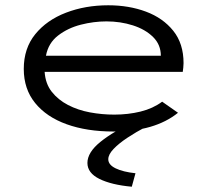

<svg xmlns="http://www.w3.org/2000/svg" viewBox="-20 -488 790 727"><path d="M410 10Q309 10 232.5 -17.5Q156 -45 113 -98Q70 -151 70 -227Q70 -305 113.5 -358.5Q157 -412 230 -440Q303 -468 390 -468Q468 -468 532.5 -444Q597 -420 636 -371.5Q675 -323 675 -249Q675 -240 674 -232Q673 -224 672 -216H149Q152 -171 176 -140.5Q200 -110 237.5 -90.5Q275 -71 320.5 -62.5Q366 -54 413 -54Q465 -54 512 -65.5Q559 -77 594 -103L654 -61Q566 10 410 10ZM154 -277H589Q589 -319 559.5 -348Q530 -377 483 -392Q436 -407 383 -407Q335 -407 286 -394.5Q237 -382 200 -353.5Q163 -325 154 -277ZM493 168 479 219Q402 212 356.5 189.5Q311 167 311 129Q311 89 360.5 49Q410 9 493 -29L533 -8Q495 12 462.5 33.5Q430 55 410 76Q390 97 390 115Q390 136 418 149.5Q446 163 493 168Z"/></svg>

Font: Inconsolata ExtraExpanded
Style: Regular
Weight: 400
Width: 8
Monospace: yes
Designer: Raph Levien, Cyreal, Brenton Simpson
Foundry: Raph Levien, Cyreal, Google
Version: Version 3.000; ttfautohint (v1.8.2.53-6de2)